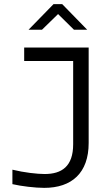

<svg xmlns="http://www.w3.org/2000/svg" viewBox="-20 -900 516 929"><path d="M196 -58C160 -58 97 -65 40 -79V-9C83 1 150 9 194 9C327 9 409 -63 409 -208V-670H97V-605H334V-202C334 -95 279 -58 196 -58ZM118 -756H183L261 -832L338 -756H402L281 -880H239Z"/></svg>

Font: LT Wave Alt Light
Style: Regular
Weight: 300
Designer: Daniel Lyons
Version: Version 2.5 (Glyphs App)